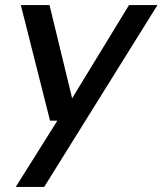

<svg xmlns="http://www.w3.org/2000/svg" viewBox="-20 -516 640 756"><path d="M42 220 206 -41H177L62 -496H175L264 -129L488 -496H600L154 220Z"/></svg>

Font: DeepMind Sans Medium
Style: Italic
Weight: 500
Italic angle: -10°
Designer: Jonny Pinhorn / Modifications: Colophon Foundry
Foundry: Colophon Foundry
Version: Version 1.002; ttfautohint (v1.8.2)